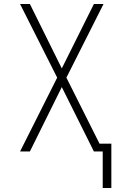

<svg xmlns="http://www.w3.org/2000/svg" viewBox="-20 -755 616 957"><path d="M535 182V-39H476L311 -368L496 -735H448L288 -414L129 -735H80L265 -368L80 0H129L288 -321L448 0H492V182Z"/></svg>

Font: Iosevka Sparkle Extralight
Style: Regular
Weight: 200
Designer: Belleve Invis
Foundry: Belleve Invis
Version: Version 4.5.0; ttfautohint (v1.8.3)